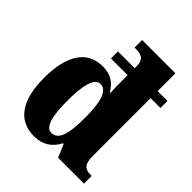

<svg xmlns="http://www.w3.org/2000/svg" viewBox="-213 -887 1023 1023"><g transform="rotate(45 298.5 -375.0)"><path d="M215 10C283 10 325 -21 352 -73H357L388 0H583V-58H575C532 -58 512 -75 512 -137V-573H586V-626H512V-760H261V-703H269C307 -703 339 -696 339 -642V-626H213V-573H339V-546C339 -509 339 -465 341 -442H336C312 -483 277 -513 212 -513C100 -513 34 -425 34 -249C34 -75 100 10 215 10ZM269 -68C225 -68 208 -134 208 -250C208 -365 225 -437 270 -438C323 -437 339 -364 339 -251C339 -136 323 -68 269 -68Z"/></g></svg>

Font: Noto Serif Khmer Condensed Black
Style: Regular
Weight: 900
Width: 3
Designer: Danh Hong and the Monotype Design Team
Foundry: Monotype Imaging Inc.
Version: Version 2.004